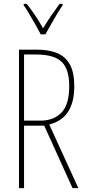

<svg xmlns="http://www.w3.org/2000/svg" viewBox="-20 -1036 444 990"><path d="M169 -780Q231 -780 274 -762.5Q317 -745 340 -704Q363 -663 363 -591Q363 -426 234 -394L384 -66H354L208 -388H104V-66H78V-780ZM166 -755H104V-414H190Q256 -414 296.5 -455Q337 -496 337 -593Q337 -679 298 -717Q259 -755 166 -755ZM190 -859Q177 -884 160.5 -913Q144 -942 128.5 -968Q113 -994 102 -1009V-1016H118Q138 -991 161 -957Q184 -923 202 -890Q222 -923 242 -952.5Q262 -982 287 -1016H303V-1009Q281 -977 257.5 -935.5Q234 -894 214 -859Z"/></svg>

Font: Noto Sans Malayalam UI ExtraCondensed Thin
Style: Regular
Weight: 100
Width: 2
Designer: Jelle Bosma - Monotype Design Team
Foundry: Monotype Imaging Inc.
Version: Version 2.104; ttfautohint (v1.8.4.7-5d5b)